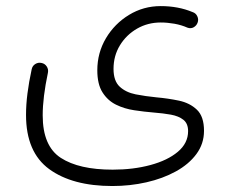

<svg xmlns="http://www.w3.org/2000/svg" viewBox="-20 -376 750 630"><path d="M65.4 1Q65.4 -32.7 70.1 -69.3Q74.7 -106 84 -148.9Q86.4 -160.2 95.9 -166Q105.5 -171.9 116.2 -169.4Q127 -167.5 133.3 -158Q139.6 -148.4 137.2 -137.2Q120.1 -56.2 120.1 2.4Q120.1 103.5 179.7 142.1Q239.3 180.7 349.6 180.7Q417.5 180.7 473.6 165.5Q529.8 150.4 563.5 122.1Q597.2 93.8 597.2 54.2Q597.2 29.3 581.8 17.1Q566.4 4.9 540.8 0.2Q515.1 -4.4 483.9 -6.8Q453.1 -9.3 420.7 -14.2Q388.2 -19 360.8 -32.5Q333.5 -45.9 316.4 -72.8Q299.3 -99.6 299.3 -145.5Q299.3 -202.6 327.6 -250.5Q356 -298.3 403.3 -327.1Q450.7 -356 507.3 -356Q564.9 -356 611.8 -336.4Q622.6 -333 627.4 -322.5Q632.3 -312 628.4 -301.8Q625 -292 615.7 -286.6Q606.4 -281.2 595.2 -285.2Q575.7 -293.9 552.5 -298.1Q529.3 -302.2 507.3 -302.2Q464.8 -302.2 429.7 -282Q394.5 -261.7 373.5 -227.3Q352.5 -192.9 352.5 -149.9Q352.5 -110.4 372.8 -91.6Q393.1 -72.8 425.3 -66.4Q457.5 -60.1 493.2 -56.6Q531.7 -53.2 567.4 -45.7Q603 -38.1 626.2 -15.9Q649.4 6.3 649.4 53.2Q649.4 95.7 624.5 129.4Q599.6 163.1 556.9 186.5Q514.2 210 460.4 222.2Q406.7 234.4 348.6 234.4Q217.8 234.4 141.6 179Q65.4 123.5 65.4 1Z"/></svg>

Font: Mikhak Light
Style: Regular
Weight: 300
Designer: Amin Abedi
Version: Version 3.3